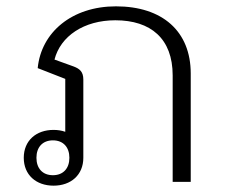

<svg xmlns="http://www.w3.org/2000/svg" viewBox="-20 -574 727 606"><path d="M149 12C204 12 243 -22 243 -76V-323C243 -348 231 -357 213 -364L152 -386C171 -460 245 -510 344 -510C456 -510 525 -452 525 -336V0H582V-342C582 -475 493 -554 346 -554C207 -554 110 -472 99 -359L186 -325V-158C175 -162 162 -164 149 -164C94 -164 55 -130 55 -76C55 -22 94 12 149 12ZM147 -131C180 -131 199 -109 199 -76C199 -43 180 -21 147 -21C114 -21 95 -43 95 -76C95 -109 114 -131 147 -131Z"/></svg>

Font: IBM Plex Thai Looped Light
Style: Regular
Weight: 300
Designer: Mike Abbink, Paul van der Laan, Pieter van Rosmalen, Ben Mitchell, Mark Frömberg
Foundry: Bold Monday
Version: Version 1.0